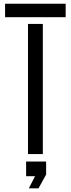

<svg xmlns="http://www.w3.org/2000/svg" viewBox="-20 -820 376 1022"><path d="M7 -728.5V-800H329.5V-728.5ZM129 0V-692.5H208V0ZM133.5 182.5 166.5 118H119V40H225.5V109L185 182.5Z"/></svg>

Font: Big Shoulders Stencil Text
Style: Regular
Weight: 400
Designer: Patric King
Foundry: XO Type Co
Version: Version 1.000